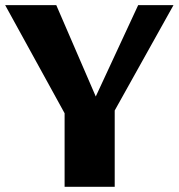

<svg xmlns="http://www.w3.org/2000/svg" viewBox="-21 -723 691 743"><path d="M650.4 -703.1 422.9 -295.4V0H229V-284.7L-1 -703.1H196.8L349.6 -349.6L513.7 -703.1Z"/></svg>

Font: Aclonica
Style: Regular
Weight: 400
Designer: Astigmatic (AOETI)
Foundry: Astigmatic (AOETI)
Version: Version 1.000